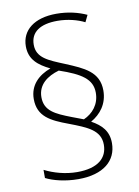

<svg xmlns="http://www.w3.org/2000/svg" viewBox="-84 -868 620 858"><g transform="rotate(-10 225.5 -438.5)"><path d="M67 -453C67 -373 124 -346 202 -317C283 -286 340 -264 340 -198C340 -139 298 -98 202 -98C149 -98 96 -113 55 -134V-97C88 -80 142 -66 202 -66C316 -66 377 -119 377 -199C377 -254 347 -284 302 -309C346 -334 380 -376 380 -437C380 -522 314 -549 233 -583C160 -613 109 -632 109 -692C109 -750 154 -779 231 -779C278 -779 323 -767 354 -751L369 -782C332 -799 286 -811 232 -811C132 -811 73 -764 73 -691C73 -631 111 -601 164 -575C109 -555 67 -516 67 -453ZM102 -455C102 -513 147 -544 199 -559C298 -525 345 -495 345 -433C345 -380 313 -343 272 -325L219 -345C149 -372 102 -393 102 -455Z"/></g></svg>

Font: Noto Sans Tamil UI SemiCondensed ExtraLight
Style: Regular
Weight: 200
Width: 4
Designer: Jelle Bosma - Monotype Design Team
Foundry: Monotype Imaging Inc.
Version: Version 2.004